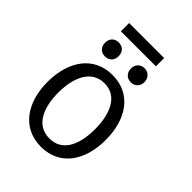

<svg xmlns="http://www.w3.org/2000/svg" viewBox="-233 -922 1050 1050"><g transform="rotate(45 292.5 -397.0)"><path d="M500 -264C500 -102 419 13 276 13C132 13 50 -102 50 -264C50 -427 132 -542 275 -542C419 -542 500 -427 500 -264ZM417 -264C417 -379 378 -479 276 -479C174 -479 133 -379 133 -264C133 -148 174 -52 276 -52C378 -52 417 -148 417 -264ZM138 -743V-807H409V-743ZM226 -637C226 -604 203 -584 173 -584C142 -584 121 -605 121 -638C121 -672 143 -692 173 -692C204 -692 226 -672 226 -637ZM426 -638C426 -605 404 -584 374 -584C344 -584 321 -604 321 -638C321 -671 343 -692 373 -692C402 -692 426 -670 426 -638Z"/></g></svg>

Font: Repo Regular
Style: Regular
Weight: 400
Designer: Stefan Peev
Foundry: Context Ltd
Version: Version 1.502